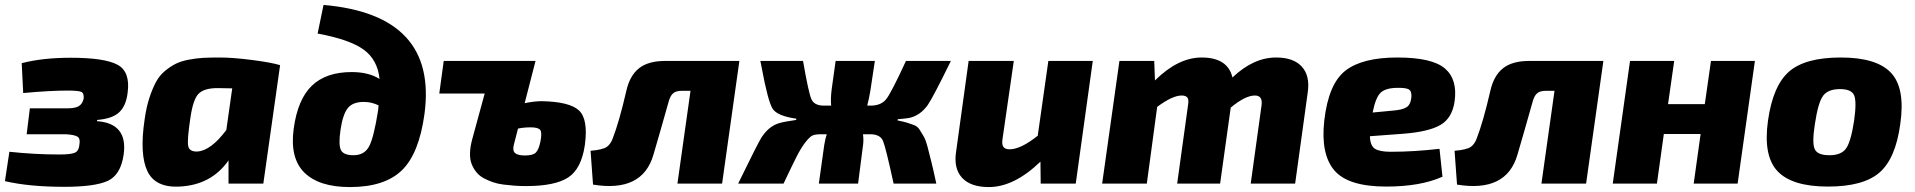

<svg xmlns="http://www.w3.org/2000/svg" viewBox="-31 -744 7760 778"><path d="M63 -367 57 -488Q141 -510 256 -510Q393 -510 445.5 -481.5Q498 -453 486 -367Q480 -316 452.5 -289.5Q425 -263 363 -258L362 -253Q488 -244 470 -117Q458 -35 405.5 -11Q353 13 230 13Q87 13 -11 -10L7 -129Q111 -118 209 -118Q257 -118 273 -125.5Q289 -133 291 -160Q295 -183 282.5 -190.5Q270 -198 236 -200H77L90 -305H241Q274 -305 288.5 -314Q303 -323 308 -344Q310 -366 299 -371.5Q288 -377 243 -377Q171 -377 63 -367Z M1036 0H895V-94Q825 6 696 12Q598 17 566 -51Q534 -119 555 -260Q562 -310 574.5 -348Q587 -386 601.5 -412.5Q616 -439 638 -457Q660 -475 681 -485.5Q702 -496 733 -502Q764 -508 791.5 -509.5Q819 -511 859 -511Q912 -511 990 -501Q1068 -491 1104 -480ZM910 -386 850 -387Q797 -387 774 -364.5Q751 -342 740 -263Q727 -177 731.5 -153Q736 -129 768 -130Q823 -133 886 -217Z M1256 -608 1280 -724Q1743 -684 1689 -282Q1667 -121 1597 -53.5Q1527 14 1387 14Q1262 14 1202.5 -44.5Q1143 -103 1159 -222Q1175 -341 1232.5 -396.5Q1290 -452 1394 -452Q1463 -452 1507 -424Q1499 -502 1442.5 -543Q1386 -584 1256 -608ZM1401 -115Q1446 -115 1465 -151.5Q1484 -188 1501 -296L1503 -317Q1475 -331 1443 -331Q1398 -331 1378 -305.5Q1358 -280 1349 -219Q1340 -159 1350 -137Q1360 -115 1401 -115Z M2139 -497 2095 -326Q2135 -334 2164 -334Q2277 -332 2315 -296.5Q2353 -261 2339 -157Q2325 -60 2271.5 -25Q2218 10 2101 10Q2076 10 2055 8.5Q2034 7 2010 4Q1986 1 1967 -5.5Q1948 -12 1930 -21.5Q1912 -31 1900 -45.5Q1888 -60 1880.5 -78.5Q1873 -97 1873.5 -122.5Q1874 -148 1882 -178L1933 -365H1749L1767 -497ZM2068 -223 2051 -157Q2045 -133 2056.5 -123.5Q2068 -114 2096 -114Q2128 -114 2140 -125.5Q2152 -137 2159 -171Q2166 -207 2158 -217.5Q2150 -228 2119 -228Q2092 -228 2068 -223Z M2965 -497 2895 0H2714L2767 -376H2731Q2708 -376 2696 -365.5Q2684 -355 2677 -327Q2641 -199 2617 -118Q2573 37 2372 4L2362 -133Q2411 -137 2428 -149Q2443 -160 2451 -181Q2478 -250 2507 -376Q2521 -438 2558.5 -467.5Q2596 -497 2663 -497Z M3607 -261 3606 -256Q3631 -251 3644 -247Q3657 -243 3672 -237.5Q3687 -232 3695 -219Q3703 -206 3711.5 -192Q3720 -178 3728 -147Q3736 -116 3743.5 -86Q3751 -56 3763 0H3590Q3558 -147 3547 -173Q3536 -199 3498 -200H3466Q3469 -176 3466 -155L3446 0H3287L3309 -157Q3313 -181 3319 -200H3296Q3274 -200 3262.5 -195.5Q3251 -191 3233 -168Q3215 -145 3197.5 -110.5Q3180 -76 3144 0H2960Q3039 -162 3054 -186Q3083 -231 3123 -244Q3145 -251 3195 -258L3196 -263Q3119 -274 3100 -303Q3081 -332 3055 -472Q3052 -488 3050 -497H3223Q3245 -370 3256.5 -343Q3268 -316 3307 -316H3337Q3334 -342 3339 -382L3355 -497H3514L3496 -378Q3490 -341 3483 -316H3497Q3540 -316 3561 -343.5Q3582 -371 3640 -497H3822Q3749 -348 3728 -318Q3698 -276 3653 -266Q3635 -263 3607 -261Z M4397 -497 4328 0H4186L4185 -89Q4078 14 3976 14Q3902 14 3867.5 -23.5Q3833 -61 3843 -128L3894 -497H4077L4031 -179Q4028 -157 4035.5 -148Q4043 -139 4060 -139Q4105 -139 4174 -194L4217 -497Z M4646 -497 4649 -418Q4743 -511 4838 -511Q4944 -511 4963 -430Q5048 -511 5140 -511Q5211 -511 5244.5 -473.5Q5278 -436 5268 -369L5217 0H5037L5081 -318Q5086 -357 5054 -357Q5015 -357 4956 -308L4913 0H4739L4783 -318Q4787 -340 4780.5 -348.5Q4774 -357 4757 -357Q4720 -357 4658 -311L4616 0H4435L4505 -497Z M5802 -141 5814 -28Q5725 12 5586 12Q5432 12 5376 -53.5Q5320 -119 5335 -255Q5352 -404 5420.5 -457.5Q5489 -511 5631 -511Q5772 -511 5824 -466.5Q5876 -422 5863 -332Q5853 -265 5805.5 -237.5Q5758 -210 5655 -202L5520 -192Q5521 -154 5540 -141.5Q5559 -129 5604 -129Q5699 -129 5802 -141ZM5531 -288 5615 -296Q5652 -299 5668.5 -309.5Q5685 -320 5688 -350Q5690 -374 5678 -381.5Q5666 -389 5628 -388Q5582 -387 5562.5 -367.5Q5543 -348 5531 -288Z M6466 -497 6396 0H6215L6268 -376H6232Q6209 -376 6197 -365.5Q6185 -355 6178 -327Q6142 -199 6118 -118Q6074 37 5873 4L5863 -133Q5912 -137 5929 -149Q5944 -160 5952 -181Q5979 -250 6008 -376Q6022 -438 6059.5 -467.5Q6097 -497 6164 -497Z M7080 -497 7010 0H6832L6860 -201H6711L6683 0H6504L6574 -497H6753L6728 -322H6877L6902 -497Z M7428 -511Q7574 -511 7632 -448.5Q7690 -386 7669 -241Q7650 -101 7584.5 -44.5Q7519 12 7376 12Q7231 12 7172 -50Q7113 -112 7133 -255Q7153 -397 7218.5 -454Q7284 -511 7428 -511ZM7425 -383Q7376 -383 7356 -355.5Q7336 -328 7323 -241Q7311 -164 7322.5 -139.5Q7334 -115 7382 -115Q7430 -115 7449.5 -142.5Q7469 -170 7482 -255Q7493 -333 7482 -358Q7471 -383 7425 -383Z"/></svg>

Font: Exo 2.0 Extra Bold
Style: Italic
Weight: 800
Italic angle: -8°
Designer: Natanael Gama
Version: Version 1.001;PS 001.001;hotconv 1.0.70;makeotf.lib2.5.58329